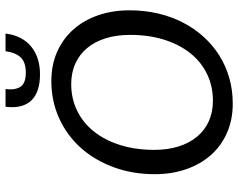

<svg xmlns="http://www.w3.org/2000/svg" viewBox="-104 -750 861 694"><g transform="rotate(-90 327.0 -403.5)"><path d="M43.9 0ZM636.2 -366.7Q636.2 -312 624.8 -263.2Q613.3 -214.4 591.8 -172.9Q570.3 -131.3 540 -98.1Q509.8 -64.9 472.4 -41.5Q435.1 -18.1 391.4 -5.6Q347.7 6.8 299.3 6.8Q240.2 6.8 192.9 -14.2Q145.5 -35.2 112.5 -72.8Q79.6 -110.4 61.8 -161.9Q43.9 -213.4 43.9 -274.9Q43.9 -356.4 69.6 -425Q95.2 -493.7 140.1 -543.5Q185.1 -593.3 246.8 -621.1Q308.6 -648.9 380.4 -648.9Q439.5 -648.9 486.8 -627.7Q534.2 -606.4 567.4 -568.8Q600.6 -531.2 618.4 -479.5Q636.2 -427.7 636.2 -366.7ZM547.4 -364.7Q547.4 -413.1 535.2 -452.4Q522.9 -491.7 500 -519.3Q477.1 -546.9 444.1 -562Q411.1 -577.1 369.6 -577.1Q317.4 -577.1 273.7 -555.9Q230 -534.7 198.5 -495.4Q167 -456.1 149.4 -400.6Q131.8 -345.2 131.8 -276.9Q131.8 -228.5 144 -189.5Q156.2 -150.4 179.2 -122.6Q202.1 -94.7 235.1 -79.8Q268.1 -64.9 309.1 -64.9Q361.8 -64.9 405.5 -85.9Q449.2 -106.9 480.7 -146Q512.2 -185.1 529.8 -240.5Q547.4 -295.9 547.4 -364.7ZM404.8 -689.9Q373.5 -689.9 349.9 -697.5Q326.2 -705.1 311 -720.5Q295.9 -735.8 289.8 -759.3Q283.7 -782.7 287.6 -814.5H351.6Q347.2 -779.8 359.9 -760.5Q372.6 -741.2 411.1 -741.2Q449.2 -741.2 466.6 -760.3Q483.9 -779.3 488.3 -814.5H552.2Q544.9 -754.9 505.9 -722.4Q466.8 -689.9 404.8 -689.9Z"/></g></svg>

Font: Carlito
Style: Italic
Weight: 400
Italic angle: -7°
Designer: Lukasz Dziedzic
Foundry: tyPoland Lukasz Dziedzic
Version: Version 1.104